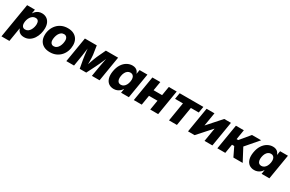

<svg xmlns="http://www.w3.org/2000/svg" viewBox="144 -1952 5386 3565"><g transform="rotate(30 2837.0 -169.5)"><path d="M-25.4 204.1 97.7 -535.6H265.1L250.5 -451.2H253.4Q269.5 -477.5 292.7 -498.5Q315.9 -519.5 346.4 -531.7Q377 -543.9 414.6 -543.9Q468.3 -543.9 510.3 -519.5Q552.2 -495.1 576.7 -447Q601.1 -398.9 601.1 -329.1Q601.1 -271.5 585 -211.9Q568.8 -152.3 536.4 -102.5Q503.9 -52.7 454.8 -21.7Q405.8 9.3 339.8 9.3Q298.3 9.3 269.3 -4.6Q240.2 -18.6 222.4 -41Q204.6 -63.5 197.3 -89.8H192.9L144.5 204.1ZM289.6 -124.5Q325.7 -124.5 351.8 -143.6Q377.9 -162.6 395 -192.9Q412.1 -223.1 420.4 -257.1Q428.7 -291 428.7 -320.3Q428.7 -363.3 410.2 -387Q391.6 -410.6 354.5 -410.6Q320.3 -410.6 293.9 -393.3Q267.6 -376 249.3 -347.2Q231 -318.4 221.7 -284.7Q212.4 -251 212.4 -218.3Q212.4 -174.3 232.4 -149.4Q252.4 -124.5 289.6 -124.5Z M896.5 10.7Q820.8 10.7 767.1 -17.3Q713.4 -45.4 685.1 -96.7Q656.7 -147.9 656.7 -217.3Q656.7 -283.2 678.5 -342.3Q700.2 -401.4 741 -447Q781.7 -492.7 839.8 -518.6Q897.9 -544.4 970.7 -544.4Q1046.4 -544.4 1099.9 -516.1Q1153.3 -487.8 1181.6 -436.5Q1210 -385.3 1210 -316.4Q1210 -251 1189 -192.1Q1168 -133.3 1127.4 -87.6Q1086.9 -42 1028.8 -15.6Q970.7 10.7 896.5 10.7ZM904.3 -120.6Q939.9 -120.6 965.6 -140.1Q991.2 -159.7 1007.8 -190.4Q1024.4 -221.2 1032.2 -256.1Q1040 -291 1040 -320.8Q1040 -350.1 1030.5 -370.6Q1021 -391.1 1003.9 -402.1Q986.8 -413.1 962.9 -413.1Q927.2 -413.1 901.4 -393.6Q875.5 -374 859.1 -343.5Q842.8 -313 835 -278.6Q827.1 -244.1 827.1 -213.4Q827.1 -169.9 847.9 -145.3Q868.7 -120.6 904.3 -120.6Z M1247.6 0 1336.4 -535.6H1590.8L1618.7 -352.1Q1622.1 -325.7 1623.5 -290Q1625 -254.4 1625.5 -215.8Q1626 -177.2 1625.7 -140.9Q1625.5 -104.5 1625 -76.7H1601.6Q1610.4 -104.5 1622.3 -140.9Q1634.3 -177.2 1647.7 -215.8Q1661.1 -254.4 1674.6 -290Q1688 -325.7 1699.7 -352.1L1786.1 -535.6H2048.3L1960 0H1795.4L1825.2 -179.2Q1829.6 -205.6 1835.9 -240.7Q1842.3 -275.9 1849.9 -315.2Q1857.4 -354.5 1864.7 -393.3Q1872.1 -432.1 1877.9 -466.3H1891.6Q1872.6 -416.5 1850.3 -364.5Q1828.1 -312.5 1805.9 -264.6Q1783.7 -216.8 1765.1 -179.2L1674.3 0H1534.2L1501.5 -179.2Q1495.1 -218.3 1488.5 -266.4Q1481.9 -314.5 1476.8 -366.2Q1471.7 -418 1469.2 -466.3H1483.9Q1478.5 -431.6 1472.9 -392.8Q1467.3 -354 1461.9 -314.9Q1456.5 -275.9 1451.7 -241Q1446.8 -206.1 1441.9 -179.2L1412.6 0Z M2263.7 9.3Q2200.7 9.3 2156.2 -22.9Q2111.8 -55.2 2093.3 -117.2Q2074.7 -179.2 2089.4 -267.6Q2104.5 -358.4 2144.3 -419.9Q2184.1 -481.4 2239.3 -512.7Q2294.4 -543.9 2354.5 -543.9Q2394.5 -543.9 2422.1 -531.2Q2449.7 -518.6 2466.8 -497.3Q2483.9 -476.1 2491.2 -450.7H2494.6L2508.8 -535.6H2676.8L2587.9 0H2420.9L2435.1 -84.5H2430.7Q2415 -58.1 2390.6 -37.1Q2366.2 -16.1 2334.5 -3.4Q2302.7 9.3 2263.7 9.3ZM2340.3 -124.5Q2373 -124.5 2399.2 -142.3Q2425.3 -160.2 2443.1 -192.4Q2460.9 -224.6 2468.3 -268.1Q2475.6 -312 2468.3 -344Q2460.9 -376 2440.4 -393.3Q2419.9 -410.6 2387.7 -410.6Q2355.5 -410.6 2329.8 -393.1Q2304.2 -375.5 2287.1 -343.5Q2270 -311.5 2262.7 -268.1Q2255.4 -224.6 2262 -192.1Q2268.6 -159.7 2288.3 -142.1Q2308.1 -124.5 2340.3 -124.5Z M3151.9 -341.8 3129.9 -209H2850.1L2872.1 -341.8ZM2953.1 -535.6 2864.3 0H2694.3L2783.2 -535.6ZM3304.7 -535.6 3216.3 0H3046.4L3135.3 -535.6Z M3448.7 0 3515.1 -402.8H3345.7L3368.2 -535.6H3876.5L3854 -402.8H3685.1L3618.2 0Z M4378.9 0H4210.4L4257.8 -288.1H4255.4L3997.1 0H3856.4L3945.3 -535.6H4114.3L4066.9 -250H4069.3L4323.7 -535.6H4467.8Z M4485.4 0 4574.2 -535.6H4744.1L4709.5 -326.2H4744.6L4918.5 -535.6H5115.7L4886.2 -269L5028.3 0H4829.1L4735.4 -193.4H4687.5L4655.3 0Z M5276.4 9.3Q5213.4 9.3 5168.9 -22.9Q5124.5 -55.2 5106 -117.2Q5087.4 -179.2 5102.1 -267.6Q5117.2 -358.4 5157 -419.9Q5196.8 -481.4 5252 -512.7Q5307.1 -543.9 5367.2 -543.9Q5407.2 -543.9 5434.8 -531.2Q5462.4 -518.6 5479.5 -497.3Q5496.6 -476.1 5503.9 -450.7H5507.3L5521.5 -535.6H5689.5L5600.6 0H5433.6L5447.8 -84.5H5443.4Q5427.7 -58.1 5403.3 -37.1Q5378.9 -16.1 5347.2 -3.4Q5315.4 9.3 5276.4 9.3ZM5353 -124.5Q5385.7 -124.5 5411.9 -142.3Q5438 -160.2 5455.8 -192.4Q5473.6 -224.6 5481 -268.1Q5488.3 -312 5481 -344Q5473.6 -376 5453.1 -393.3Q5432.6 -410.6 5400.4 -410.6Q5368.2 -410.6 5342.5 -393.1Q5316.9 -375.5 5299.8 -343.5Q5282.7 -311.5 5275.4 -268.1Q5268.1 -224.6 5274.7 -192.1Q5281.2 -159.7 5301 -142.1Q5320.8 -124.5 5353 -124.5Z"/></g></svg>

Font: Inter 20pt ExtraBold
Style: Italic
Weight: 800
Italic angle: -9.3988°
Version: Version 4.001;git-66647c0bb